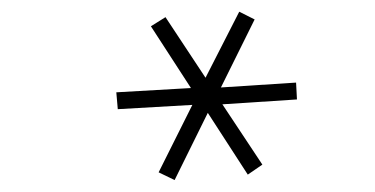

<svg xmlns="http://www.w3.org/2000/svg" viewBox="-20 -603 640 328"><path d="M251 -308.6 308.6 -423.8 181.2 -416.5 178.7 -445.3 306.2 -452.6 237.8 -558.1 262.7 -573.7 331.1 -470.2 388.7 -583 415 -569.8 357.4 -453.6 485.8 -461.9 487.3 -433.1 359.9 -424.8 428.2 -321.8 403.3 -304.7 335 -410.2 278.3 -295.4Z"/></svg>

Font: Compagnon Light Italic
Style: Regular
Weight: 400
Italic angle: -12°
Designer: Valentin Papon
Foundry: Velvetyne Type Foundry
Version: Version 1.000;PS 001.000;hotconv 1.0.88;makeotf.lib2.5.64775